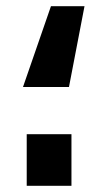

<svg xmlns="http://www.w3.org/2000/svg" viewBox="-20 -577 319 618"><path d="M210 21H66V-145H210ZM202 -297H54L144 -557H252Z"/></svg>

Font: Cairo
Style: Bold
Weight: 700
Designer: Mohamed Gaber
Foundry: Kief Type Foundry
Version: Version 2.100